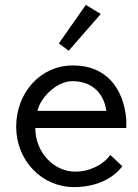

<svg xmlns="http://www.w3.org/2000/svg" viewBox="-20 -752 563 783"><path d="M330 -732 220 -575 260 -545 391 -695ZM430 -120C397 -75 338 -52 289 -52H287C200 -52 124 -130 124 -230H495V-264C484 -399 406 -485 281 -485H276C146 -485 46 -375 46 -235C46 -97 151 11 282 11C365 11 437 -19 479 -74ZM133 -300C143 -351 209 -421 275 -421C341 -421 400 -387 414 -300Z"/></svg>

Font: Mint Spirit
Style: Regular
Weight: 400
Designer: HARENDAL Hirwen
Foundry: Arkandis Digital Foundry.
Version: Version 1.004;FFEdit